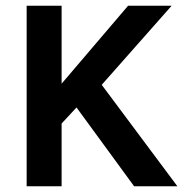

<svg xmlns="http://www.w3.org/2000/svg" viewBox="-20 -650 640 670"><path d="M73 0V-630H195V-358L427 -630H579L335 -354L599 0H448L247 -275L195 -219V0Z"/></svg>

Font: Ek Mukta SemiBold
Style: Regular
Weight: 600
Designer: Girish Dalvi and Yashodeep Gholap
Foundry: Ek Type
Version: Version 2.538;PS 1.002;hotconv 16.6.51;makeotf.lib2.5.65220;